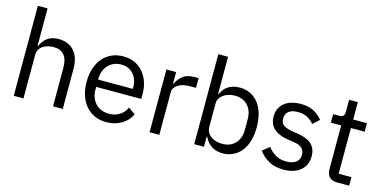

<svg xmlns="http://www.w3.org/2000/svg" viewBox="-72 -1126 3040 1525"><g transform="rotate(15 1447.5 -364.0)"><path d="M85 -740H165V-432H169Q188 -476 222.5 -502Q257 -528 315 -528Q395 -528 441.5 -476.5Q488 -425 488 -331V0H408V-317Q408 -456 291 -456Q267 -456 244.5 -450Q222 -444 204 -432Q186 -420 175.5 -401.5Q165 -383 165 -358V0H85Z M847 12Q794 12 751.5 -7Q709 -26 678.5 -61.5Q648 -97 631.5 -146.5Q615 -196 615 -258Q615 -319 631.5 -369Q648 -419 678.5 -454.5Q709 -490 751.5 -509Q794 -528 847 -528Q899 -528 940 -509Q981 -490 1010 -456.5Q1039 -423 1054.5 -377Q1070 -331 1070 -276V-238H699V-214Q699 -181 709.5 -152.5Q720 -124 739.5 -103Q759 -82 787.5 -70Q816 -58 852 -58Q901 -58 937.5 -81Q974 -104 994 -147L1051 -106Q1026 -53 973 -20.5Q920 12 847 12ZM847 -461Q814 -461 787 -449.5Q760 -438 740.5 -417Q721 -396 710 -367.5Q699 -339 699 -305V-298H984V-309Q984 -378 946.5 -419.5Q909 -461 847 -461Z M1202 0V-516H1282V-421H1287Q1301 -458 1337 -487Q1373 -516 1436 -516H1467V-436H1420Q1355 -436 1318.5 -411.5Q1282 -387 1282 -350V0Z M1569 -740H1649V-432H1653Q1673 -481 1711.5 -504.5Q1750 -528 1804 -528Q1852 -528 1891 -509Q1930 -490 1957.5 -455Q1985 -420 1999.5 -370Q2014 -320 2014 -258Q2014 -196 1999.5 -146Q1985 -96 1957.5 -61Q1930 -26 1891 -7Q1852 12 1804 12Q1699 12 1653 -84H1649V0H1569ZM1782 -60Q1850 -60 1889 -102.5Q1928 -145 1928 -214V-302Q1928 -371 1889 -413.5Q1850 -456 1782 -456Q1755 -456 1730.5 -448.5Q1706 -441 1688 -428Q1670 -415 1659.5 -396.5Q1649 -378 1649 -357V-165Q1649 -140 1659.5 -120.5Q1670 -101 1688 -87.5Q1706 -74 1730.5 -67Q1755 -60 1782 -60Z M2304 12Q2232 12 2183.5 -15.5Q2135 -43 2100 -89L2157 -135Q2187 -97 2224 -76.5Q2261 -56 2310 -56Q2361 -56 2389.5 -78Q2418 -100 2418 -140Q2418 -170 2398.5 -191.5Q2379 -213 2328 -221L2287 -227Q2251 -232 2221 -242.5Q2191 -253 2168.5 -270.5Q2146 -288 2133.5 -314Q2121 -340 2121 -376Q2121 -414 2135 -442.5Q2149 -471 2173.5 -490Q2198 -509 2232 -518.5Q2266 -528 2305 -528Q2368 -528 2410.5 -506Q2453 -484 2485 -445L2432 -397Q2415 -421 2382 -440.5Q2349 -460 2299 -460Q2249 -460 2223.5 -438.5Q2198 -417 2198 -380Q2198 -342 2223.5 -325Q2249 -308 2297 -300L2337 -294Q2423 -281 2459 -244.5Q2495 -208 2495 -149Q2495 -74 2444 -31Q2393 12 2304 12Z M2743 0Q2701 0 2679.5 -23.5Q2658 -47 2658 -85V-446H2573V-516H2621Q2647 -516 2656.5 -526.5Q2666 -537 2666 -563V-659H2738V-516H2851V-446H2738V-70H2843V0Z"/></g></svg>

Font: IBM Plex Sans Thai
Style: Regular
Weight: 400
Designer: Mike Abbink, Paul van der Laan, Pieter van Rosmalen, Ben Mitchell, Mark Frömberg
Foundry: Bold Monday
Version: Version 1.1